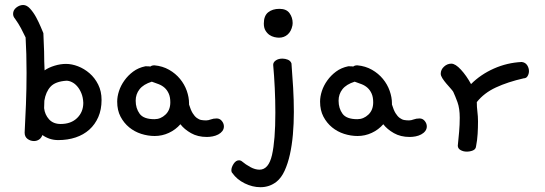

<svg xmlns="http://www.w3.org/2000/svg" viewBox="-20 -575 2216 780"><path d="M41 -499Q33.2 -507.8 33.2 -518.6Q33.2 -534.2 46.4 -544.4Q59.6 -554.7 74.2 -554.7Q88.9 -554.7 102.5 -539.6Q116.2 -524.4 127 -504.4Q137.7 -484.4 145.5 -465.8Q153.3 -447.3 156.2 -440.4L159.2 -365.2Q159.2 -345.7 159.7 -326.7Q160.2 -307.6 161.1 -289.1Q177.7 -300.8 201.7 -308.1Q225.6 -315.4 248 -315.4Q271.5 -315.4 296.9 -305.7Q322.3 -295.9 343.8 -277.3Q365.2 -258.8 378.9 -231.4Q392.6 -204.1 392.6 -168.9Q392.6 -129.9 379.4 -99.6Q366.2 -69.3 342.8 -48.3Q319.3 -27.3 287.1 -16.6Q254.9 -5.9 216.8 -5.9Q198.2 -5.9 182.1 -11.2Q166 -16.6 152.3 -26.4Q147.5 -13.7 138.2 -7.8Q128.9 -2 118.2 -2Q103.5 -2 91.8 -10.7Q80.1 -19.5 80.1 -36.1Q83 -86.9 85.4 -150.9Q87.9 -214.8 87.9 -279.3Q87.9 -319.3 86.9 -355.5Q85.9 -391.6 84 -422.9Q75.2 -441.4 65.4 -460Q55.7 -478.5 41 -499ZM160.2 -166Q160.2 -158.2 159.7 -150.4Q159.2 -142.6 159.2 -135.7Q162.1 -109.4 179.2 -90.3Q196.3 -71.3 226.6 -71.3Q268.6 -71.3 293.5 -95.7Q318.4 -120.1 318.4 -157.2Q317.4 -179.7 310.5 -196.3Q303.7 -212.9 293.9 -224.1Q284.2 -235.4 272.5 -241.2Q260.7 -247.1 250 -247.1Q205.1 -244.1 185.5 -223.1Q166 -202.1 160.2 -166Z M590.8 -304.7Q596.7 -309.6 607.4 -309.6Q640.6 -306.6 667 -291.5Q693.4 -276.4 711.4 -254.4Q729.5 -232.4 738.8 -206.1Q748 -179.7 748 -155.3V-150.4Q754.9 -127.9 762.7 -115.2Q770.5 -102.5 779.8 -95.7Q789.1 -88.9 798.3 -87.4Q807.6 -85.9 817.4 -85.9Q826.2 -85.9 836.4 -89.8Q846.7 -93.8 860.4 -93.8Q873 -93.8 881.3 -83.5Q889.6 -73.2 889.6 -61.5Q889.6 -50.8 883.3 -42.5Q877 -34.2 866.7 -28.8Q856.4 -23.4 844.2 -21Q832 -18.6 820.3 -18.6Q783.2 -18.6 755.9 -34.2Q728.5 -49.8 712.9 -70.3Q693.4 -47.9 666 -35.2Q638.7 -22.5 608.4 -22.5Q581.1 -22.5 553.7 -31.2Q526.4 -40 504.9 -57.6Q483.4 -75.2 469.7 -101.1Q456.1 -127 456.1 -162.1Q456.1 -182.6 463.4 -205.1Q470.7 -227.5 485.4 -248Q500 -268.6 521 -284.2Q542 -299.8 570.3 -305.7H576.2Q585.9 -305.7 590.8 -304.7ZM596.7 -243.2Q562.5 -232.4 546.9 -212.4Q531.2 -192.4 531.2 -166Q531.2 -134.8 547.4 -112.8Q563.5 -90.8 607.4 -90.8Q632.8 -90.8 652.3 -109.4Q671.9 -127.9 671.9 -159.2Q671.9 -180.7 665.5 -194.8Q659.2 -209 648.9 -218.3Q638.7 -227.5 625 -232.9Q611.3 -238.3 596.7 -243.2Z M1168 -471.7Q1163.1 -447.3 1148.4 -434.6Q1133.8 -421.9 1113.3 -421.9Q1105.5 -421.9 1094.7 -424.3Q1084 -426.8 1074.7 -433.1Q1065.4 -439.5 1058.6 -450.7Q1051.8 -461.9 1051.8 -479.5Q1051.8 -510.7 1069.3 -524.9Q1086.9 -539.1 1115.2 -539.1Q1143.6 -539.1 1156.2 -521.5Q1168.9 -503.9 1168.9 -481.4Q1168.9 -479.5 1168.5 -476.6Q1168 -473.6 1168 -471.7ZM1103.5 163.1Q1075.2 185.5 1038.1 185.5Q1005.9 185.5 974.1 169.9Q942.4 154.3 923.8 127.9Q919.9 124 919.9 117.2Q919.9 104.5 929.2 90.3Q938.5 76.2 951.2 76.2Q956.1 76.2 960.9 79.1Q978.5 93.8 997.6 104Q1016.6 114.3 1034.2 114.3Q1071.3 114.3 1085 54.7Q1098.6 -4.9 1098.6 -117.2Q1098.6 -167 1096.2 -217.3Q1093.8 -267.6 1089.8 -311.5Q1089.8 -322.3 1100.6 -329.6Q1111.3 -336.9 1127 -336.9Q1138.7 -336.9 1149.4 -332.5Q1160.2 -328.1 1164.1 -317.4Q1168 -267.6 1170.9 -218.3Q1173.8 -168.9 1173.8 -120.1Q1173.8 -73.2 1169.9 -28.8Q1166 15.6 1157.7 52.7Q1149.4 89.8 1136.2 118.7Q1123 147.5 1103.5 163.1Z M1415 -304.7Q1420.9 -309.6 1431.6 -309.6Q1464.8 -306.6 1491.2 -291.5Q1517.6 -276.4 1535.6 -254.4Q1553.7 -232.4 1563 -206.1Q1572.3 -179.7 1572.3 -155.3V-150.4Q1579.1 -127.9 1586.9 -115.2Q1594.7 -102.5 1604 -95.7Q1613.3 -88.9 1622.6 -87.4Q1631.8 -85.9 1641.6 -85.9Q1650.4 -85.9 1660.6 -89.8Q1670.9 -93.8 1684.6 -93.8Q1697.3 -93.8 1705.6 -83.5Q1713.9 -73.2 1713.9 -61.5Q1713.9 -50.8 1707.5 -42.5Q1701.2 -34.2 1690.9 -28.8Q1680.7 -23.4 1668.5 -21Q1656.2 -18.6 1644.5 -18.6Q1607.4 -18.6 1580.1 -34.2Q1552.7 -49.8 1537.1 -70.3Q1517.6 -47.9 1490.2 -35.2Q1462.9 -22.5 1432.6 -22.5Q1405.3 -22.5 1377.9 -31.2Q1350.6 -40 1329.1 -57.6Q1307.6 -75.2 1293.9 -101.1Q1280.3 -127 1280.3 -162.1Q1280.3 -182.6 1287.6 -205.1Q1294.9 -227.5 1309.6 -248Q1324.2 -268.6 1345.2 -284.2Q1366.2 -299.8 1394.5 -305.7H1400.4Q1410.2 -305.7 1415 -304.7ZM1420.9 -243.2Q1386.7 -232.4 1371.1 -212.4Q1355.5 -192.4 1355.5 -166Q1355.5 -134.8 1371.6 -112.8Q1387.7 -90.8 1431.6 -90.8Q1457 -90.8 1476.6 -109.4Q1496.1 -127.9 1496.1 -159.2Q1496.1 -180.7 1489.7 -194.8Q1483.4 -209 1473.1 -218.3Q1462.9 -227.5 1449.2 -232.9Q1435.5 -238.3 1420.9 -243.2Z M1893.6 -233.4Q1932.6 -272.5 1986.3 -296.4Q2040 -320.3 2099.6 -323.2Q2114.3 -321.3 2121.6 -310.1Q2128.9 -298.8 2128.9 -286.1Q2128.9 -275.4 2123.5 -266.1Q2118.2 -256.8 2107.4 -256.8Q2043 -242.2 1994.6 -219.7Q1946.3 -197.3 1917 -160.2Q1917 -140.6 1919.4 -121.6Q1921.9 -102.5 1921.9 -82Q1921.9 -56.6 1920.4 -31.2Q1918.9 -5.9 1914.1 18.6Q1913.1 31.2 1901.4 36.1Q1889.6 41 1876 41Q1862.3 41 1851.1 34.7Q1839.8 28.3 1839.8 16.6Q1842.8 -10.7 1845.2 -39.6Q1847.7 -68.4 1847.7 -96.7Q1847.7 -134.8 1838.4 -160.2Q1829.1 -185.5 1821.3 -202.1Q1818.4 -207 1810.1 -216.3Q1801.8 -225.6 1793 -235.8Q1784.2 -246.1 1777.3 -256.8Q1770.5 -267.6 1770.5 -275.4Q1770.5 -292 1783.7 -304.2Q1796.9 -316.4 1813.5 -316.4Q1830.1 -316.4 1852.5 -292Q1875 -267.6 1893.6 -233.4Z"/></svg>

Font: Gamja Flower
Style: Regular
Weight: 400
Designer: YoonDesign Inc.
Foundry: YoonDesign Inc.
Version: Version 3.00;build 20171102